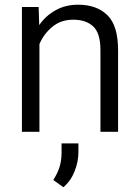

<svg xmlns="http://www.w3.org/2000/svg" viewBox="-20 -558 591 813"><path d="M290 -474.6Q237.8 -474.6 201.4 -444.3Q165 -414.1 147 -371.1V0H72.8V-528.3H143.6L146 -451.7Q173.8 -491.7 215.8 -514.9Q257.8 -538.1 310.5 -538.1Q389.2 -538.1 434.6 -493.9Q480 -449.7 480 -345.2V0H405.3V-345.7Q405.3 -417.5 374.8 -446Q344.2 -474.6 290 -474.6ZM312 49.3V87.4Q312 126 296.1 166.7Q280.3 207.5 248.5 234.9L205.6 204.1Q223.1 177.2 231.9 149.7Q240.7 122.1 240.7 88.4V49.3Z"/></svg>

Font: Vazirmatn FD Light
Style: Regular
Weight: 300
Designer: Saber Rastikerdar
Foundry: Saber Rastikerdar
Version: Version 33.003